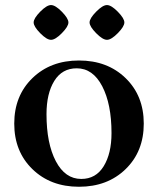

<svg xmlns="http://www.w3.org/2000/svg" viewBox="-20 -710 611 744"><path d="M135.7 -581.5Q110.4 -607.4 110.4 -623Q110.4 -638.7 135.7 -664.6Q161.1 -690.4 177.7 -690.4Q194.3 -690.4 219.7 -664.6Q245.1 -638.7 245.1 -623Q245.1 -607.4 219.7 -581.5Q194.3 -555.7 177.7 -555.7Q161.1 -555.7 135.7 -581.5ZM352.5 -581.5Q327.1 -607.4 327.1 -623Q327.1 -638.7 352.5 -664.6Q377.9 -690.4 394.5 -690.4Q411.1 -690.4 436.5 -664.6Q461.9 -638.7 461.9 -623Q461.9 -607.4 436.5 -581.5Q411.1 -555.7 394.5 -555.7Q377.9 -555.7 352.5 -581.5ZM105.5 -54.7Q35.2 -123 35.2 -231Q35.2 -338.9 105.5 -407.2Q175.8 -475.6 286.1 -475.6Q396.5 -475.6 466.8 -407.2Q537.1 -338.9 537.1 -231Q537.1 -123 466.8 -54.7Q396.5 13.7 286.1 13.7Q175.8 13.7 105.5 -54.7ZM160.2 -267.6Q160.2 -154.3 196.3 -85.4Q232.4 -16.6 294.9 -16.6Q351.6 -16.6 381.8 -65.9Q412.1 -115.2 412.1 -194.3Q412.1 -306.6 376 -376Q339.8 -445.3 277.3 -445.3Q220.7 -445.3 190.4 -396.5Q160.2 -347.7 160.2 -267.6Z"/></svg>

Font: Monomakh Unicode TT
Style: Medium
Weight: 500
Designer: Alexey Kryukov, Aleksandr Andreev
Version: Version 1.1